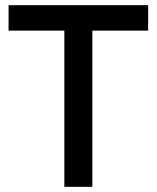

<svg xmlns="http://www.w3.org/2000/svg" viewBox="-20 -720 604 740"><path d="M228 0V-602H13V-700H551V-602H336V0Z"/></svg>

Font: Space Grotesk Frontify Medium
Style: Regular
Weight: 500
Designer: Florian Karsten
Version: Version 2.000